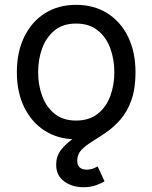

<svg xmlns="http://www.w3.org/2000/svg" viewBox="-20 -573 640 806"><path d="M299.3 11.7Q225.1 11.7 169.2 -23.4Q113.3 -58.6 82 -122.1Q50.8 -185.5 50.8 -269.5Q50.8 -355 82 -418.7Q113.3 -482.4 169.2 -517.6Q225.1 -552.7 299.3 -552.7Q374 -552.7 430.2 -517.6Q486.3 -482.4 517.6 -418.7Q548.8 -355 548.8 -269.5Q548.8 -185.5 517.6 -122.1Q486.3 -58.6 430.2 -23.4Q374 11.7 299.3 11.7ZM299.3 -66.9Q354.5 -66.9 390.1 -95.2Q425.8 -123.5 442.9 -169.7Q460 -215.8 460 -269.5Q460 -323.7 442.9 -370.4Q425.8 -417 390.1 -445.6Q354.5 -474.1 299.3 -474.1Q244.6 -474.1 209.5 -445.6Q174.3 -417 157.2 -370.6Q140.1 -324.2 140.1 -269.5Q140.1 -215.8 157.2 -169.7Q174.3 -123.5 209.5 -95.2Q244.6 -66.9 299.3 -66.9ZM330.6 212.9Q283.2 212.9 249.5 188.5Q215.8 164.1 215.8 118.2Q215.8 83 235.4 57.4Q254.9 31.7 285.9 9.8Q316.9 -12.2 351.8 -35.9Q386.7 -59.6 417.7 -90.3Q448.7 -121.1 468.3 -164.6Q487.8 -208 487.8 -269.5H548.8Q548.8 -199.7 531.2 -151.6Q513.7 -103.5 485.8 -71.5Q458 -39.6 426.5 -17.8Q395 3.9 367.2 21Q339.4 38.1 321.8 56.4Q304.2 74.7 304.2 100.6Q304.2 139.2 344.7 139.2Q358.4 139.2 369.6 135Q380.9 130.9 390.1 125.5L418.9 188.5Q404.3 196.8 382.6 204.8Q360.8 212.9 330.6 212.9Z"/></svg>

Font: Inter-Regular
Style: Regular
Weight: 400
Designer: Rasmus Andersson
Foundry: rsms
Version: Version 4.000;git-a52131595